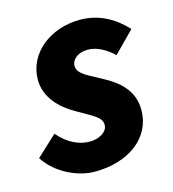

<svg xmlns="http://www.w3.org/2000/svg" viewBox="-90 -580 600 664"><g transform="rotate(-15 210.5 -248.5)"><path d="M170 12C292 12 380 -54 380 -153C380 -224 332 -263 277 -292C237 -315 196 -329 196 -359C196 -383 219 -402 255 -402C287 -402 320 -383 346 -358L419 -432C378 -477 323 -509 255 -509C148 -509 61 -440 61 -346C61 -282 107 -237 158 -208C214 -175 244 -164 244 -136C244 -111 214 -93 180 -93C145 -93 105 -108 68 -151L-5 -83C36 -20 112 12 170 12Z"/></g></svg>

Font: Source Sans Pro
Style: Bold Italic
Weight: 700
Italic angle: -11°
Designer: Paul D. Hunt
Foundry: Adobe Systems Incorporated
Version: Version 3.006;hotconv 1.0.111;makeotfexe 2.5.65597